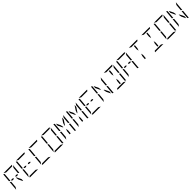

<svg xmlns="http://www.w3.org/2000/svg" viewBox="1291 -4921 8842 8842"><g transform="rotate(-45 5712.0 -500.0)"><path d="M104 -558 139 -959Q139 -966 142 -972L199 -938L198 -928L195 -892L193 -866L182 -735L165 -548L164 -531L159 -525ZM140 -265 131 -155 59 -47 99 -500V-505L158 -469L157 -452ZM250 -469 197 -502 217 -531H311L362 -500L305 -469ZM291 -938 190 -1000H452H720Q730 -1000 734 -998L693 -938H663H477H415ZM757 -953 717 -500V-495L658 -531L659 -550L676 -735L685 -845ZM511 -531H566L619 -498L599 -469H505L454 -500ZM479 -429 584 -214 575 -108H564L467 -307L441 -452Z M920 -558 955 -959Q955 -966 958 -972L1015 -938L1014 -928L1011 -892L1009 -866L998 -735L981 -548L980 -531L975 -525ZM956 -265 947 -155 875 -47 915 -500V-505L974 -469L973 -452ZM1066 -469 1013 -502 1033 -531H1127L1178 -500L1121 -469ZM1107 -938 1006 -1000H1268H1536Q1546 -1000 1550 -998L1509 -938H1479H1293H1231ZM1341 -62 1442 0H1180H912Q902 0 898 -2L939 -62H969H1155H1217ZM1327 -531H1382L1435 -498L1415 -469H1321L1270 -500Z M1736 -558 1771 -959Q1771 -966 1774 -972L1831 -938L1830 -928L1827 -892L1825 -866L1814 -735L1797 -548L1796 -531L1791 -525ZM1772 -265 1763 -155 1691 -47 1731 -500V-505L1790 -469L1789 -452ZM1923 -938 1822 -1000H2084H2352Q2362 -1000 2366 -998L2325 -938H2295H2109H2047ZM2157 -62 2258 0H1996H1728Q1718 0 1714 -2L1755 -62H1785H1971H2033Z M2552 -558 2587 -959Q2587 -966 2590 -972L2647 -938L2646 -928L2643 -892L2641 -866L2630 -735L2613 -548L2612 -531L2607 -525ZM3105 -475 3160 -442 3125 -41Q3125 -34 3122 -28L3065 -62V-70L3066 -82L3069 -108L3071 -134L3082 -265L3099 -450L3100 -469ZM2588 -265 2579 -155 2507 -47 2547 -500V-505L2606 -469L2605 -452ZM2739 -938 2638 -1000H2900H3168Q3178 -1000 3182 -998L3141 -938H3111H2925H2863ZM2973 -62 3074 0H2812H2544Q2534 0 2530 -2L2571 -62H2601H2787H2849ZM3205 -953 3165 -500V-495L3106 -531L3107 -550L3124 -735L3133 -845Z M3685 -295 3669 -108H3607L3623 -295L3664 -410ZM3368 -558 3403 -959Q3403 -966 3406 -972L3463 -938L3462 -928L3459 -892L3457 -866L3446 -735L3429 -548L3428 -531L3423 -525ZM3921 -475 3976 -442 3941 -41Q3941 -34 3938 -28L3881 -62V-70L3882 -82L3885 -108L3887 -134L3898 -265L3915 -450L3916 -469ZM3404 -265 3395 -155 3323 -47 3363 -500V-505L3422 -469L3421 -452ZM3601 -571 3496 -786 3505 -892H3515L3613 -693L3639 -548ZM4021 -953 3981 -500V-495L3922 -531L3923 -550L3940 -735L3949 -845ZM3713 -548 3765 -693 3897 -892H3907L3898 -786L3755 -571Z M4501 -295 4485 -108H4423L4439 -295L4480 -410ZM4184 -558 4219 -959Q4219 -966 4222 -972L4279 -938L4278 -928L4275 -892L4273 -866L4262 -735L4245 -548L4244 -531L4239 -525ZM4737 -475 4792 -442 4757 -41Q4757 -34 4754 -28L4697 -62V-70L4698 -82L4701 -108L4703 -134L4714 -265L4731 -450L4732 -469ZM4220 -265 4211 -155 4139 -47 4179 -500V-505L4238 -469L4237 -452ZM4417 -571 4312 -786 4321 -892H4331L4429 -693L4455 -548ZM4837 -953 4797 -500V-495L4738 -531L4739 -550L4756 -735L4765 -845ZM4529 -548 4581 -693 4713 -892H4723L4714 -786L4571 -571Z M5000 -558 5035 -959Q5035 -966 5038 -972L5095 -938L5094 -928L5091 -892L5089 -866L5078 -735L5061 -548L5060 -531L5055 -525ZM5036 -265 5027 -155 4955 -47 4995 -500V-505L5054 -469L5053 -452ZM5146 -469 5093 -502 5113 -531H5207L5258 -500L5201 -469ZM5187 -938 5086 -1000H5348H5616Q5626 -1000 5630 -998L5589 -938H5559H5373H5311ZM5421 -62 5522 0H5260H4992Q4982 0 4978 -2L5019 -62H5049H5235H5297ZM5407 -531H5462L5515 -498L5495 -469H5401L5350 -500Z M5816 -558 5851 -959Q5851 -966 5854 -972L5911 -938L5910 -928L5907 -892L5905 -866L5894 -735L5877 -548L5876 -531L5871 -525ZM6369 -475 6424 -442 6389 -41Q6389 -34 6386 -28L6329 -62V-70L6330 -82L6333 -108L6335 -134L6346 -265L6363 -450L6364 -469ZM5852 -265 5843 -155 5771 -47 5811 -500V-505L5870 -469L5869 -452ZM6049 -571 5944 -786 5953 -892H5963L6061 -693L6087 -548ZM6469 -953 6429 -500V-495L6370 -531L6371 -550L6388 -735L6397 -845ZM6191 -429 6296 -214 6287 -108H6276L6179 -307L6153 -452Z M6949 -295 6933 -108H6871L6887 -295L6928 -410ZM7185 -475 7240 -442 7205 -41Q7205 -34 7202 -28L7145 -62V-70L7146 -82L7149 -108L7151 -134L7162 -265L7179 -450L7180 -469ZM6819 -938 6718 -1000H6980H7248Q7258 -1000 7262 -998L7221 -938H7191H7005H6943ZM7053 -62 7154 0H6892H6624Q6614 0 6610 -2L6651 -62H6681H6867H6929ZM7285 -953 7245 -500V-495L7186 -531L7187 -550L7204 -735L7213 -845ZM6923 -705 6939 -892H7001L6985 -705L6944 -590Z M7448 -558 7483 -959Q7483 -966 7486 -972L7543 -938L7542 -928L7539 -892L7537 -866L7526 -735L7509 -548L7508 -531L7503 -525ZM8001 -475 8056 -442 8021 -41Q8021 -34 8018 -28L7961 -62V-70L7962 -82L7965 -108L7967 -134L7978 -265L7995 -450L7996 -469ZM7484 -265 7475 -155 7403 -47 7443 -500V-505L7502 -469L7501 -452ZM7594 -469 7541 -502 7561 -531H7655L7706 -500L7649 -469ZM7635 -938 7534 -1000H7796H8064Q8074 -1000 8078 -998L8037 -938H8007H7821H7759ZM8101 -953 8061 -500V-495L8002 -531L8003 -550L8020 -735L8029 -845ZM7855 -531H7910L7963 -498L7943 -469H7849L7798 -500Z M8581 -295 8565 -108H8503L8519 -295L8560 -410ZM8451 -938 8350 -1000H8612H8880Q8890 -1000 8894 -998L8853 -938H8823H8637H8575ZM8555 -705 8571 -892H8633L8617 -705L8576 -590Z M9397 -295 9381 -108H9319L9335 -295L9376 -410ZM9267 -938 9166 -1000H9428H9696Q9706 -1000 9710 -998L9669 -938H9639H9453H9391ZM9501 -62 9602 0H9340H9072Q9062 0 9058 -2L9099 -62H9129H9315H9377ZM9371 -705 9387 -892H9449L9433 -705L9392 -590Z M9896 -558 9931 -959Q9931 -966 9934 -972L9991 -938L9990 -928L9987 -892L9985 -866L9974 -735L9957 -548L9956 -531L9951 -525ZM10449 -475 10504 -442 10469 -41Q10469 -34 10466 -28L10409 -62V-70L10410 -82L10413 -108L10415 -134L10426 -265L10443 -450L10444 -469ZM9932 -265 9923 -155 9851 -47 9891 -500V-505L9950 -469L9949 -452ZM10083 -938 9982 -1000H10244H10512Q10522 -1000 10526 -998L10485 -938H10455H10269H10207ZM10317 -62 10418 0H10156H9888Q9878 0 9874 -2L9915 -62H9945H10131H10193ZM10549 -953 10509 -500V-495L10450 -531L10451 -550L10468 -735L10477 -845Z M10712 -558 10747 -959Q10747 -966 10750 -972L10807 -938L10806 -928L10803 -892L10801 -866L10790 -735L10773 -548L10772 -531L10767 -525ZM11265 -475 11320 -442 11285 -41Q11285 -34 11282 -28L11225 -62V-70L11226 -82L11229 -108L11231 -134L11242 -265L11259 -450L11260 -469ZM10748 -265 10739 -155 10667 -47 10707 -500V-505L10766 -469L10765 -452ZM10945 -571 10840 -786 10849 -892H10859L10957 -693L10983 -548ZM11365 -953 11325 -500V-495L11266 -531L11267 -550L11284 -735L11293 -845ZM11087 -429 11192 -214 11183 -108H11172L11075 -307L11049 -452Z"/></g></svg>

Font: DSEG14 Modern Mini
Style: Light Italic
Weight: 300
Italic angle: -5°
Designer: Keshikan(Twitter:@keshinomi_88pro)
Version: Version 0.46